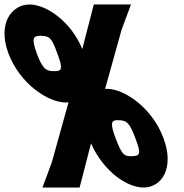

<svg xmlns="http://www.w3.org/2000/svg" viewBox="-238 -787 821 858"><path d="M280.2 -165C308 -94 317 -88 351.5 -89C387.7 -90 394.1 -98 367.4 -168C341.3 -239 328.2 -249 291.3 -250C258.6 -251 252 -239 280.2 -165ZM-54.3 -627C-91.2 -628 -97.8 -616 -74 -549C-48.5 -480 -31.3 -468 4 -469H4.8C38.8 -469 44.9 -478 17.5 -550L17.1 -551C-7.1 -619 -18.2 -626 -54.3 -627ZM-104.2 -767C-32.4 -766 78.2 -693.8 129.7 -567.8L173.9 -739L181.4 -767H347.3L305.6 -655L231.6 -389.7C234.8 -389.9 238.1 -390 241.4 -390C322.5 -389 445.5 -300 493.2 -168C542.2 -35 484.4 50 404.9 51C332.6 52 225.6 -18 168.8 -146.4L125.1 23L117.6 51H-48.3L-6.6 -61L68.2 -329.6C64.1 -329.1 59.9 -328.9 55.6 -329C-21.7 -329 -148.7 -411 -200.6 -549C-250.8 -685 -183.6 -768 -104.2 -767Z"/></svg>

Font: Nordica Plus
Style: NordicaClassicRgCondOpObl
Weight: 500
Version: Version 1.01